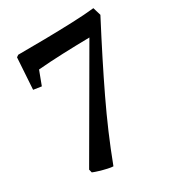

<svg xmlns="http://www.w3.org/2000/svg" viewBox="-156 -613 760 828"><g transform="rotate(-30 224.5 -199.0)"><path d="M167 118Q158 118 140 114Q122 110 103.5 104.5Q85 99 73 94L69 78L355 -415Q288 -414 222 -411.5Q156 -409 98 -404L72 -335L32 -341L42 -497L52 -504Q114 -504 185.5 -505Q257 -506 323 -508.5Q389 -511 433 -516L445 -476Q398 -386 359.5 -309.5Q321 -233 287.5 -163Q254 -93 224.5 -24.5Q195 44 167 118Z"/></g></svg>

Font: Labrada Medium
Style: Regular
Weight: 500
Designer: Mercedes Jáuregui
Foundry: Omnibus-Type Team
Version: Version 1.000; ttfautohint (v1.8.4.7-5d5b)